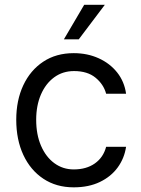

<svg xmlns="http://www.w3.org/2000/svg" viewBox="-20 -776 593 807"><path d="M509.9 -382.1H426.1Q415.5 -421.5 381.6 -449.4Q347.7 -477.3 291.2 -477.3Q243.6 -477.3 207.7 -451Q171.9 -424.7 152 -378.6Q132.1 -332.4 132.1 -272.7Q132.1 -210.2 152.5 -163.2Q172.9 -116.1 208.6 -90Q244.3 -63.9 289.8 -63.9Q343 -63.9 378.7 -89.1Q414.4 -114.3 426.1 -159.1H509.9Q502.8 -110.8 474.8 -72.3Q446.7 -33.7 399.9 -11.2Q353 11.4 289.8 11.4Q216.6 11.4 162.3 -24.7Q108 -60.7 78.1 -124.8Q48.3 -188.9 48.3 -272.7Q48.3 -354.4 77.9 -417.6Q107.6 -480.8 161.8 -516.7Q215.9 -552.6 289.8 -552.6Q347.3 -552.6 394.5 -531.2Q441.8 -509.9 472.3 -471.6Q502.8 -433.2 509.9 -382.1ZM248.6 -610.8 333.8 -755.7H420.5L311.1 -610.8Z"/></svg>

Font: Inter UI
Style: Regular
Weight: 400
Designer: Rasmus Andersson
Foundry: rsms
Version: Version 2.2